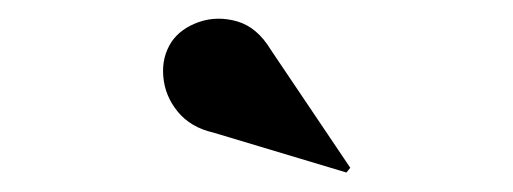

<svg xmlns="http://www.w3.org/2000/svg" viewBox="-20 -1023 540 202"><path d="M344.5 -841.5 204.5 -883.5Q180.5 -889 167 -905.5Q153.5 -922 151.8 -942.5Q150 -963 160.5 -979Q170 -993 189.2 -999.8Q208.5 -1006.5 229.5 -1000.5Q250.5 -994.5 265 -970.5L348.5 -846.5Z"/></svg>

Font: Bodoni Moda 28pt
Style: Bold
Weight: 700
Designer: Owen Earl
Foundry: indestructible type
Version: Version 2.005